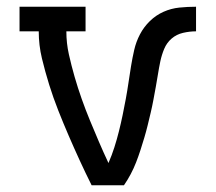

<svg xmlns="http://www.w3.org/2000/svg" viewBox="-20 -550 640 570"><path d="M252 0Q234 -36 217 -73Q200 -110 184 -147Q168 -184 153 -222Q138 -260 126 -298.5Q114 -337 104.5 -376.5Q95 -416 95 -457H38V-530H234V-457H177Q177 -422 184.5 -388.5Q192 -355 201.5 -322Q211 -289 222.5 -256.5Q234 -224 247 -192.5Q260 -161 273.5 -129.5Q287 -98 302 -66Q312 -89 319.5 -112.5Q327 -136 333 -160Q339 -184 344 -208Q349 -232 353.5 -256.5Q358 -281 361.5 -305Q365 -329 369 -353.5Q373 -378 378.5 -402Q384 -426 395.5 -448Q407 -470 425 -487.5Q443 -505 465.5 -515Q488 -525 512.5 -527.5Q537 -530 562 -530V-457Q543 -457 523.5 -452.5Q504 -448 489.5 -435.5Q475 -423 467.5 -405Q460 -387 456 -368Q452 -349 449 -330Q446 -311 442.5 -292Q439 -273 435.5 -254Q432 -235 427.5 -216Q423 -197 418.5 -178.5Q414 -160 408.5 -141.5Q403 -123 397 -104.5Q391 -86 384 -68Q377 -50 368 -33Q359 -16 348 0Z"/></svg>

Font: Iosevka Curly Slab Extended
Style: Regular
Weight: 400
Width: 7
Monospace: yes
Designer: Belleve Invis
Foundry: Belleve Invis
Version: Version 11.1.0; ttfautohint (v1.8.3)